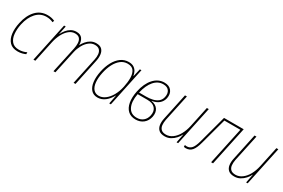

<svg xmlns="http://www.w3.org/2000/svg" viewBox="68 -1392 3322 2257"><g transform="rotate(30 1728.5 -263.5)"><path d="M207 10Q134 10 95.5 -31Q57 -72 48.5 -140Q40 -208 58 -289Q82 -403 144.5 -470Q207 -537 303 -537Q355 -537 400 -517L391 -493Q351 -513 300 -513Q219 -513 162.5 -451.5Q106 -390 83 -284Q68 -213 74 -151.5Q80 -90 112.5 -52.5Q145 -15 208 -15Q236 -15 261.5 -21Q287 -27 312 -39V-13Q292 -4 266 3Q240 10 207 10Z M417 0 529 -527H551L528 -413H530Q545 -444 568 -472.5Q591 -501 622.5 -519Q654 -537 694 -537Q748 -537 772.5 -504Q797 -471 797 -417H798Q812 -445 835.5 -473Q859 -501 891 -519Q923 -537 963 -537Q1014 -537 1039 -512Q1064 -487 1069 -446Q1074 -405 1064 -358L988 0H962L1039 -360Q1048 -400 1044.5 -435Q1041 -470 1020.5 -491Q1000 -512 958 -512Q915 -512 879 -483.5Q843 -455 818.5 -410Q794 -365 783 -316L715 0H689L765 -352Q774 -394 772 -430.5Q770 -467 750.5 -489.5Q731 -512 688 -512Q645 -512 608 -482Q571 -452 544 -400.5Q517 -349 503 -284L443 0Z M1290 10Q1234 10 1201.5 -26.5Q1169 -63 1161 -127Q1153 -191 1170 -273Q1186 -349 1218 -408.5Q1250 -468 1297 -502.5Q1344 -537 1403 -537Q1447 -537 1473.5 -519.5Q1500 -502 1513.5 -475Q1527 -448 1531 -421H1533L1558 -527H1579L1468 0H1446L1469 -119H1467Q1434 -58 1388.5 -24Q1343 10 1290 10ZM1293 -15Q1337 -15 1377.5 -44.5Q1418 -74 1449.5 -128Q1481 -182 1497 -256Q1512 -326 1511 -384.5Q1510 -443 1485 -478Q1460 -513 1401 -513Q1350 -513 1309.5 -481.5Q1269 -450 1240.5 -395.5Q1212 -341 1197 -270Q1181 -195 1186.5 -137.5Q1192 -80 1219 -47.5Q1246 -15 1293 -15Z M1807 10Q1742 10 1702.5 -26.5Q1663 -63 1651 -129.5Q1639 -196 1657 -284Q1682 -402 1743 -469.5Q1804 -537 1888 -537Q1953 -537 1984.5 -496.5Q2016 -456 2004 -393Q1993 -344 1956.5 -313.5Q1920 -283 1863 -275V-273Q1924 -263 1951.5 -222.5Q1979 -182 1967 -120Q1954 -59 1911 -24.5Q1868 10 1807 10ZM1885 -513Q1814 -513 1762.5 -453.5Q1711 -394 1686 -286H1782Q1828 -286 1869 -295.5Q1910 -305 1939 -328.5Q1968 -352 1977 -394Q1988 -446 1964 -479.5Q1940 -513 1885 -513ZM1810 -15Q1860 -15 1894.5 -43.5Q1929 -72 1940 -123Q1953 -186 1919 -223.5Q1885 -261 1813 -261H1681Q1660 -148 1694 -81Q1728 -14 1810 -15Z M2202 10Q2149 10 2122 -14Q2095 -38 2089 -79Q2083 -120 2094 -169L2170 -527H2196L2119 -166Q2111 -125 2114.5 -91Q2118 -57 2139.5 -36Q2161 -15 2206 -15Q2252 -15 2293 -45Q2334 -75 2363.5 -127.5Q2393 -180 2408 -249L2467 -527H2493L2381 0H2360L2383 -117H2381Q2366 -86 2340 -57Q2314 -28 2279.5 -9Q2245 10 2202 10Z M2488 7Q2472 7 2461 3V-22Q2469 -19 2475.5 -18.5Q2482 -18 2488 -18Q2525 -18 2551 -45.5Q2577 -73 2598 -149L2700 -527H2967L2855 0H2829L2936 -502H2719L2623 -148Q2601 -65 2570 -29Q2539 7 2488 7Z M3146 10Q3093 10 3066 -14Q3039 -38 3033 -79Q3027 -120 3038 -169L3114 -527H3140L3063 -166Q3055 -125 3058.5 -91Q3062 -57 3083.5 -36Q3105 -15 3150 -15Q3196 -15 3237 -45Q3278 -75 3307.5 -127.5Q3337 -180 3352 -249L3411 -527H3437L3325 0H3304L3327 -117H3325Q3310 -86 3284 -57Q3258 -28 3223.5 -9Q3189 10 3146 10Z"/></g></svg>

Font: Noto Sans SemiCondensed Thin
Style: Italic
Weight: 100
Width: 4
Italic angle: -12°
Designer: Monotype Design Team
Foundry: Monotype Imaging Inc.
Version: Version 2.013; ttfautohint (v1.8.4.7-5d5b)